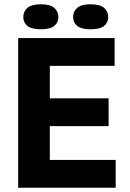

<svg xmlns="http://www.w3.org/2000/svg" viewBox="-20 -878 606 898"><path d="M65 -700H516V-570H213V-418H488V-288H213V-130H521V0H65ZM89 -798Q89 -825 108.5 -841.5Q128 -858 172 -858Q214 -858 233.5 -841.5Q253 -825 253 -798Q253 -772 233.5 -756.5Q214 -741 172 -741Q128 -741 108.5 -756.5Q89 -772 89 -798ZM322 -798Q322 -825 341.5 -841.5Q361 -858 403 -858Q447 -858 466.5 -841.5Q486 -825 486 -798Q486 -772 466.5 -756.5Q447 -741 403 -741Q361 -741 341.5 -756.5Q322 -772 322 -798Z"/></svg>

Font: PT Sans Caption
Style: Bold
Weight: 700
Designer: A.Korolkova, O.Umpeleva, V.Yefimov
Foundry: ParaType Ltd
Version: Version 2.003W OFL